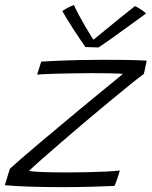

<svg xmlns="http://www.w3.org/2000/svg" viewBox="-50 -768 624 790"><path d="M421 -3Q377.5 -1 321.8 0.5Q266 2 209 2Q143 2 80.2 0.2Q17.5 -1.5 -30 -6L-9.5 -73.5Q6 -88 36.5 -114.5Q67 -141 107.2 -174.8Q147.5 -208.5 191.8 -245.8Q236 -283 279.5 -319Q323 -355 360.2 -385.5Q397.5 -416 423 -436.8Q448.5 -457.5 456 -464Q451 -464.5 438.8 -465.2Q426.5 -466 409 -466.2Q391.5 -466.5 370.8 -466.8Q350 -467 328 -467Q292 -467 254 -466.2Q216 -465.5 183.5 -464.8Q151 -464 129 -462.8Q107 -461.5 103 -461L119.5 -514.5Q129 -515 151.2 -516.2Q173.5 -517.5 206.2 -518.8Q239 -520 280.5 -521Q322 -522 370 -522Q412.5 -522 459.2 -521.5Q506 -521 553.5 -518.5Q553.5 -517 551.8 -509.5Q550 -502 548.2 -492.5Q546.5 -483 544.5 -474.8Q542.5 -466.5 541.5 -463.5Q522 -449.5 484.2 -419Q446.5 -388.5 398.2 -348.5Q350 -308.5 299 -265.5Q248 -222.5 201.5 -182.2Q155 -142 119.8 -111Q84.5 -80 69.5 -65Q83.5 -61.5 127 -60Q170.5 -58.5 226.5 -58.5Q268.5 -58.5 310.8 -59.5Q353 -60.5 387.8 -62.2Q422.5 -64 443 -66.5Q442 -62 439.2 -53Q436.5 -44 433 -34Q429.5 -24 426.2 -15.5Q423 -7 421 -3ZM505.5 -743Q512.5 -740 519.2 -735.8Q526 -731.5 532.5 -727.2Q539 -723 543.8 -719Q548.5 -715 551 -712.5Q510.5 -683 478 -659.5Q445.5 -636 421.2 -618.5Q397 -601 380.5 -589.8Q364 -578.5 355.5 -573Q347 -573 337 -573.2Q327 -573.5 317.8 -574Q308.5 -574.5 301.5 -574.5Q278 -608 254.5 -644Q231 -680 206.5 -722Q212 -726.5 219.8 -731Q227.5 -735.5 236.5 -740Q245.5 -744.5 254 -747.5Q263 -727.5 275.8 -704Q288.5 -680.5 301.2 -658.5Q314 -636.5 323.8 -621Q333.5 -605.5 337.5 -601.5H331Q348 -615.5 379.2 -641.2Q410.5 -667 445 -694.8Q479.5 -722.5 505.5 -743Z"/></svg>

Font: Grandstander Thin ExtraLight
Style: Italic
Weight: 250
Italic angle: -15°
Version: Version 1.200